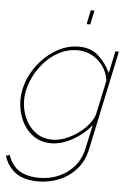

<svg xmlns="http://www.w3.org/2000/svg" viewBox="-84 -776 722 1045"><g transform="rotate(5 277.0 -253.5)"><path d="M166 223Q84 223 39 188.5Q-6 154 -22 99L-2 93Q18 151 60 177Q102 203 170 203Q224 203 273 182.5Q322 162 357.5 121.5Q393 81 406 22L434 -108Q392 -56 332 -23Q272 10 216 10Q158 10 116 -21.5Q74 -53 52 -103.5Q30 -154 30 -211Q30 -269 53.5 -325Q77 -381 118 -426.5Q159 -472 211.5 -499.5Q264 -527 322 -527Q389 -527 430 -489Q471 -451 496 -398L522 -519H541L426 22Q412 90 371.5 135Q331 180 276.5 201.5Q222 223 166 223ZM221 -10Q256 -10 292 -24Q328 -38 360.5 -61.5Q393 -85 416 -113Q439 -141 447 -169L487 -356Q481 -400 456.5 -434Q432 -468 396 -487.5Q360 -507 318 -507Q261 -507 212 -480Q163 -453 127 -409Q91 -365 70.5 -313.5Q50 -262 50 -213Q50 -159 71 -112.5Q92 -66 130.5 -38Q169 -10 221 -10ZM353 -653 369 -730H389L373 -653Z"/></g></svg>

Font: Raleway Thin Thin
Style: Italic
Weight: 250
Italic angle: -12°
Version: Version 4.026